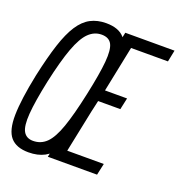

<svg xmlns="http://www.w3.org/2000/svg" viewBox="-158 -937 1006 1074"><g transform="rotate(20 345.5 -400.0)"><path d="M129 14Q56 14 21.5 -26Q-13 -66 -11.5 -158Q-10 -250 22 -405Q47 -520 72.5 -598.5Q98 -677 129 -724.5Q160 -772 200 -793Q240 -814 292 -814Q368 -814 402 -773.5Q436 -733 434 -640.5Q432 -548 398 -390Q374 -277 349 -199Q324 -121 293.5 -74.5Q263 -28 223.5 -7Q184 14 129 14ZM131 -55Q178 -55 211 -87.5Q244 -120 271 -197Q298 -274 326 -405Q354 -535 360.5 -609Q367 -683 350.5 -714Q334 -745 290 -745Q247 -745 213.5 -712.5Q180 -680 151.5 -603Q123 -526 94 -393Q67 -265 61.5 -191Q56 -117 73.5 -86Q91 -55 131 -55ZM240 0 410 -800H703L689 -731H424L479 -778L404 -411L369 -458H545L530 -389H352L406 -435L321 -23L286 -69H548L533 0Z"/></g></svg>

Font: Victor Mono
Style: Italic
Weight: 400
Italic angle: -12°
Monospace: yes
Designer: Rune Bjørnerås
Version: Version 1.561;gftools[0.9.30]